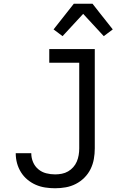

<svg xmlns="http://www.w3.org/2000/svg" viewBox="-20 -997 640 1025"><path d="M274 8Q248 8 221.5 4Q195 0 171 -10.5Q147 -21 126.5 -38Q106 -55 92 -77.5Q78 -100 71 -125.5Q64 -151 64 -178V-179H147V-178Q147 -154 156.5 -131.5Q166 -109 184.5 -93.5Q203 -78 226.5 -72Q250 -66 274 -66Q292 -66 310 -69.5Q328 -73 343.5 -82Q359 -91 371 -104.5Q383 -118 390 -134.5Q397 -151 400 -169Q403 -187 403 -205V-662H243V-735H486V-205Q486 -176 481 -148Q476 -120 463.5 -94.5Q451 -69 430.5 -48.5Q410 -28 384.5 -15Q359 -2 331 3Q303 8 274 8ZM314 -804 266 -840 374 -977H474L510 -931L582 -840L534 -804L424 -923Z"/></svg>

Font: Nova Nerd Font
Style: Regular
Weight: 400
Designer: Belleve Invis
Foundry: Belleve Invis
Version: Version 24.1.4; ttfautohint (v1.8.4);Nerd Fonts 3.1.1